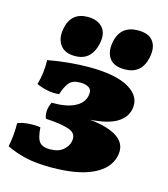

<svg xmlns="http://www.w3.org/2000/svg" viewBox="-104 -761 741 849"><g transform="rotate(15 266.5 -336.5)"><path d="M208 6Q139 6 91.5 -5Q44 -16 3 -36Q14 -89 13 -144Q33 -153 63.5 -155Q94 -157 117 -153Q120 -104 134.5 -87Q149 -70 180 -70Q221 -70 242.5 -88.5Q264 -107 268 -130Q275 -166 240 -179Q205 -192 131 -196Q124 -211 125.5 -231.5Q127 -252 137 -271Q202 -270 241 -289Q280 -308 287 -344Q292 -369 277.5 -379.5Q263 -390 237 -390Q201 -390 185.5 -370.5Q170 -351 159 -316Q133 -313 104 -319Q75 -325 55 -335Q63 -361 66.5 -390.5Q70 -420 69 -448Q117 -457 166.5 -461.5Q216 -466 257 -466Q381 -466 441 -430Q501 -394 489 -335Q481 -296 441.5 -272Q402 -248 320 -242Q407 -234 450 -203Q493 -172 480 -117Q466 -59 397 -26.5Q328 6 208 6ZM410 -497Q361 -497 340.5 -524.5Q320 -552 328 -598Q336 -640 360.5 -659.5Q385 -679 424 -679Q474 -679 494 -651Q514 -623 504 -576Q487 -497 410 -497ZM182 -497Q134 -497 113.5 -527.5Q93 -558 103 -604Q119 -679 194 -679Q240 -679 263 -652Q286 -625 274 -574Q265 -537 242.5 -517Q220 -497 182 -497Z"/></g></svg>

Font: Vollkorn Black
Style: Italic
Weight: 900
Italic angle: -11°
Designer: Friedrich Althausen
Foundry: Friedrich Althausen
Version: Version 5.000; ttfautohint (v1.8.3)